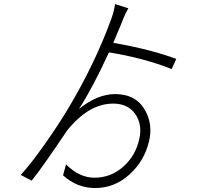

<svg xmlns="http://www.w3.org/2000/svg" viewBox="-20 -861 1040 944"><path d="M846.7 -571.3 824.2 -521.5Q685.5 -576.2 515.6 -603.5Q438.5 -434.6 368.2 -325.2Q459 -398.4 545.9 -398.4Q645.5 -398.4 689.9 -324.7Q734.4 -251 711.9 -163.1Q688.5 -67.4 615.2 -2Q542 63.5 448.2 63.5Q358.4 63.5 290 1L304.7 -52.7Q370.1 12.7 444.3 12.7Q524.4 12.7 585.4 -41Q646.5 -94.7 665 -177.7Q680.7 -249 645 -300.3Q609.4 -351.6 536.1 -351.6Q416 -351.6 309.6 -218.8Q188.5 -38.1 135.7 27.3L82 -1Q129.9 -52.7 198.2 -149.4Q266.6 -246.1 314.5 -326.2Q449.2 -551.8 528.3 -771.5Q540 -803.7 545.9 -840.8L611.3 -820.3Q593.8 -791 579.1 -751Q573.2 -736.3 566.4 -720.2Q559.6 -704.1 550.8 -683.6Q542 -663.1 537.1 -650.4Q721.7 -618.2 846.7 -571.3Z"/></svg>

Font: Gen Shin Gothic Monospace Light
Style: Regular
Weight: 300
Designer: [Source Han Sans]
Ryoko NISHIZUKA  (kana & ideographs); Paul D. Hunt (Latin, Greek & Cyrillic); Wenlong ZHANG  (bopomofo
Version: Version 1.002.20150607